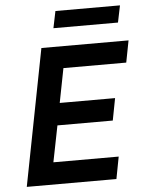

<svg xmlns="http://www.w3.org/2000/svg" viewBox="-58 -914 764 963"><g transform="rotate(-5 324.0 -433.0)"><path d="M37.5 0ZM488.8 0 510 -111.2H181.2L217.5 -293.8H496.2L517.5 -405H238.8L272.5 -577.5H588.8L610 -687.5H171.2L37.5 0ZM240 -781.2H565L582.5 -866.2H257.5Z"/></g></svg>

Font: Cambay
Style: Bold Italic
Weight: 700
Italic angle: -11°
Designer: Pooja Saxena
Foundry: Pooja Saxena
Version: Version 1.006;PS 001.006;hotconv 1.0.70;makeotf.lib2.5.58329